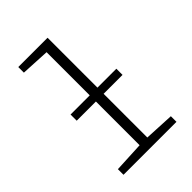

<svg xmlns="http://www.w3.org/2000/svg" viewBox="-219 -864 969 969"><g transform="rotate(-45 265.0 -380.0)"><path d="M82 0H460V-40L300 -48V-360H435V-404H300V-760H91V-720L245 -712V-404H108V-360H245V-48L82 -40Z"/></g></svg>

Font: Noto Sans Mono Condensed Light
Style: Regular
Weight: 300
Width: 3
Designer: Monotype Design Team
Foundry: Monotype Imaging Inc.
Version: Version 2.014